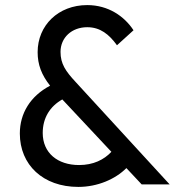

<svg xmlns="http://www.w3.org/2000/svg" viewBox="-20 -725 699 755"><path d="M288 10C363 10 433 -20 477 -64L537 0H647L278 -402C238 -445 218 -474 218 -521C218 -577 262 -618 323 -618C374 -618 409 -590 440 -547L505 -606C469 -661 406 -705 323 -705C209 -705 128 -625 128 -520C128 -471 143 -431 177 -388C99 -347 58 -279 58 -200C58 -77 149 10 288 10ZM148 -202C148 -262 177 -307 225 -334L418 -128C389 -97 347 -76 291 -76C206 -76 148 -124 148 -202Z"/></svg>

Font: MV Cash
Style: Regular
Weight: 400
Designer: Rodrigo Fuenzalida
Foundry: fragTYPE
Version: Version 1.100;Glyphs 3.1.2 (3151)